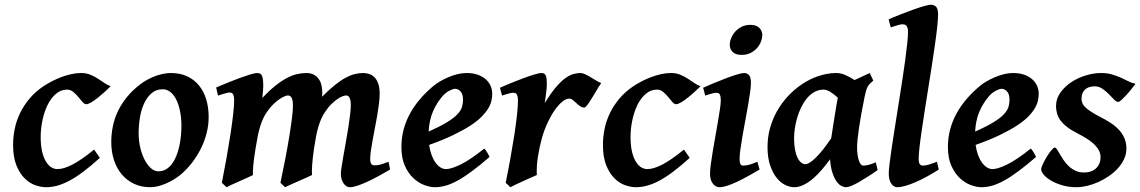

<svg xmlns="http://www.w3.org/2000/svg" viewBox="-20 -762 4763 802"><path d="M442.4 -401.9Q432.1 -391.6 418 -378.7Q403.8 -365.7 389.2 -354Q374.5 -342.3 361.3 -334.5Q348.1 -326.7 340.3 -326.7Q332.5 -326.7 324.5 -336.2Q316.4 -345.7 306.9 -357.2Q297.4 -368.7 285.9 -378.2Q274.4 -387.7 260.3 -387.7Q233.9 -387.7 213.1 -369.6Q192.4 -351.6 178.5 -323Q164.6 -294.4 157.2 -259Q149.9 -223.6 149.9 -189.5Q149.9 -157.7 155 -133.1Q160.2 -108.4 169.7 -91.1Q179.2 -73.7 191.9 -64.7Q204.6 -55.7 220.2 -55.7Q246.6 -55.7 283.4 -75Q320.3 -94.2 373 -137.2Q375 -134.8 378.4 -129.6Q381.8 -124.5 385.7 -119.1Q389.6 -113.8 392.8 -109.1Q396 -104.5 397 -102.5Q358.9 -67.9 327.1 -44.2Q295.4 -20.5 268.3 -6.3Q241.2 7.8 217.8 13.9Q194.3 20 172.4 20Q151.9 20 127.7 11.7Q103.5 3.4 82.8 -17.1Q62 -37.6 48.3 -71.8Q34.7 -106 34.7 -157.2Q34.7 -189.9 41.5 -223.6Q48.3 -257.3 63.7 -289.3Q79.1 -321.3 103.8 -350.6Q128.4 -379.9 164.6 -403.8Q178.2 -412.6 196.3 -422.1Q214.4 -431.6 234.9 -439.5Q255.4 -447.3 276.9 -452.1Q298.3 -457 318.8 -457Q340.3 -457 357.4 -450Q374.5 -442.9 388.9 -433.6Q403.3 -424.3 416.3 -415.3Q429.2 -406.2 442.4 -401.9Z M737.8 -234.9Q737.8 -272 731.4 -300.8Q725.1 -329.6 714.6 -349.1Q704.1 -368.7 689.9 -378.9Q675.8 -389.2 660.2 -389.2Q631.8 -389.2 612.5 -372.1Q593.3 -355 581.3 -328.4Q569.3 -301.8 564.2 -269.3Q559.1 -236.8 559.1 -205.6Q559.1 -172.9 566.2 -144Q573.2 -115.2 584.7 -93.5Q596.2 -71.8 610.8 -59.1Q625.5 -46.4 641.1 -46.4Q659.2 -46.4 673.3 -54.7Q687.5 -63 698.2 -77.4Q709 -91.8 716.6 -110.6Q724.1 -129.4 728.8 -150.4Q733.4 -171.4 735.6 -193.1Q737.8 -214.8 737.8 -234.9ZM851.6 -272.9Q851.6 -240.2 843.3 -206.8Q835 -173.3 819.3 -141.8Q803.7 -110.4 781.7 -81.8Q759.8 -53.2 732.4 -30.8Q719.7 -20.5 704.1 -11.2Q688.5 -2 671.9 5.1Q655.3 12.2 638.9 16.1Q622.6 20 607.9 20Q569.8 20 539.6 5.6Q509.3 -8.8 488.3 -33.9Q467.3 -59.1 456.1 -93.5Q444.8 -127.9 444.8 -168Q444.8 -203.1 451.7 -235.8Q458.5 -268.6 473.1 -298.8Q487.8 -329.1 510.7 -357.2Q533.7 -385.3 566.4 -410.2Q579.1 -419.9 594.5 -428.5Q609.9 -437 626.5 -443.4Q643.1 -449.7 660.4 -453.4Q677.7 -457 693.8 -457Q731.9 -457 761.5 -443.4Q791 -429.7 811 -405.3Q831.1 -380.9 841.3 -347.2Q851.6 -313.5 851.6 -272.9Z M1609.4 -53.7Q1586.9 -40.5 1562.7 -27.3Q1538.6 -14.2 1516.1 -3.7Q1493.7 6.8 1474.1 13.4Q1454.6 20 1441.4 20Q1434.1 20 1427.5 16.1Q1420.9 12.2 1415.5 4.6Q1410.2 -2.9 1407 -13.4Q1403.8 -23.9 1403.8 -37.1Q1403.8 -45.9 1407 -65.7Q1410.2 -85.4 1414.6 -111.8Q1418.9 -138.2 1424.6 -168.2Q1430.2 -198.2 1434.6 -226.8Q1439 -255.4 1442.1 -280.5Q1445.3 -305.7 1445.3 -321.8Q1445.3 -343.8 1440.2 -353.5Q1435.1 -363.3 1426.3 -363.3Q1420.9 -363.3 1411.6 -360.1Q1402.3 -356.9 1390.4 -348.9Q1378.4 -340.8 1364.5 -327.4Q1350.6 -314 1336.9 -293Q1328.1 -279.8 1321.8 -265.4Q1315.4 -251 1310.1 -233.4Q1304.7 -215.8 1300.5 -193.8Q1296.4 -171.9 1292 -144Q1285.6 -99.6 1283.9 -72.3Q1282.2 -44.9 1283.2 -30.8Q1276.4 -27.3 1260.5 -20.3Q1244.6 -13.2 1226.8 -5.4Q1209 2.4 1193.1 9.5Q1177.2 16.6 1170.9 20L1151.4 1.5Q1162.1 -48.3 1171.6 -98.1Q1181.2 -147.9 1188.2 -191.2Q1195.3 -234.4 1199.5 -268.1Q1203.6 -301.8 1203.6 -319.8Q1203.6 -343.3 1198.2 -353.3Q1192.9 -363.3 1182.1 -363.3Q1178.2 -363.3 1169.7 -360.1Q1161.1 -356.9 1149.2 -349.1Q1137.2 -341.3 1123 -327.9Q1108.9 -314.5 1094.7 -293.9Q1085.9 -281.2 1079.1 -266.6Q1072.3 -252 1066.7 -233.6Q1061 -215.3 1056.6 -193.4Q1052.2 -171.4 1047.9 -144Q1040.5 -99.6 1038.1 -72.3Q1035.6 -44.9 1036.6 -30.8Q1030.3 -27.3 1014.4 -20.3Q998.5 -13.2 981 -5.4Q963.4 2.4 947.8 9.5Q932.1 16.6 926.3 20L906.7 1.5Q917 -50.3 926.3 -102.5Q935.5 -154.8 942.6 -200.9Q949.7 -247.1 953.9 -283.9Q958 -320.8 958 -341.8Q958 -353 956.5 -359.6Q955.1 -366.2 952.4 -369.9Q949.7 -373.5 946.3 -374.5Q942.9 -375.5 939 -375.5Q934.1 -375.5 926.3 -373.5Q918.5 -371.6 910.2 -369.1Q900.9 -366.2 890.6 -362.8L882.8 -396.5Q903.3 -405.3 929.4 -416Q955.6 -426.8 980.2 -435.8Q1004.9 -444.8 1024.9 -450.9Q1044.9 -457 1053.7 -457Q1061 -457 1066.2 -454.6Q1071.3 -452.1 1074.2 -446Q1077.1 -439.9 1078.4 -429Q1079.6 -418 1079.6 -400.9Q1079.6 -393.1 1078.4 -379.4Q1077.1 -365.7 1075.7 -353Q1104.5 -383.3 1129.4 -403.3Q1154.3 -423.3 1176.8 -435.3Q1199.2 -447.3 1219.5 -452.1Q1239.7 -457 1259.8 -457Q1277.8 -457 1290.5 -450.2Q1303.2 -443.4 1311.3 -432.1Q1319.3 -420.9 1322.8 -406Q1326.2 -391.1 1326.2 -375Q1326.2 -371.6 1325.9 -367.7Q1325.7 -363.8 1325.2 -357.9Q1353.5 -386.2 1377.2 -405.5Q1400.9 -424.8 1421.4 -436Q1441.9 -447.3 1460.2 -452.1Q1478.5 -457 1497.1 -457Q1511.2 -457 1523.9 -452.4Q1536.6 -447.8 1545.9 -437.5Q1555.2 -427.2 1560.5 -410.9Q1565.9 -394.5 1565.9 -371.1Q1565.9 -352.5 1563 -328.9Q1560.1 -305.2 1555.7 -279.5Q1551.3 -253.9 1546.1 -227.5Q1541 -201.2 1536.6 -177.2Q1532.2 -153.3 1529.3 -133.1Q1526.4 -112.8 1526.4 -99.1Q1526.4 -82.5 1531.2 -76.9Q1536.1 -71.3 1544.4 -71.3Q1558.6 -71.3 1570.8 -75Q1583 -78.6 1603 -86.4Z M1828.1 -359.9Q1803.7 -331.5 1788.3 -295.7Q1772.9 -259.8 1770.5 -212.4Q1818.8 -233.9 1847.4 -251.5Q1876 -269 1890.6 -284.7Q1905.3 -300.3 1909.7 -314.9Q1914.1 -329.6 1914.1 -345.7Q1914.1 -368.2 1904.1 -379.6Q1894 -391.1 1880.4 -391.1Q1876.5 -391.1 1870.1 -388.9Q1863.8 -386.7 1856.4 -382.8Q1849.1 -378.9 1841.6 -373Q1834 -367.2 1828.1 -359.9ZM2036.1 -371.1Q2036.1 -357.4 2033 -342.3Q2029.8 -327.1 2020.3 -310.5Q2010.7 -293.9 1992.9 -275.6Q1975.1 -257.3 1945.8 -238Q1916.5 -218.8 1874 -198.2Q1831.5 -177.7 1772.5 -156.7Q1775.9 -133.3 1782.7 -114.5Q1789.6 -95.7 1799.1 -82.8Q1808.6 -69.8 1819.8 -62.7Q1831.1 -55.7 1843.3 -55.7Q1864.3 -55.7 1903.8 -74.7Q1943.4 -93.8 2002.4 -141.1Q2005.4 -139.6 2008.8 -134.8Q2012.2 -129.9 2015.6 -124.3Q2019 -118.7 2021.5 -113.5Q2023.9 -108.4 2024.9 -106.4Q1984.9 -71.8 1952.4 -47.6Q1919.9 -23.4 1892.6 -8.3Q1865.2 6.8 1842 13.4Q1818.8 20 1796.9 20Q1776.9 20 1752.4 11Q1728 2 1706.8 -17.8Q1685.5 -37.6 1671.1 -69.6Q1656.7 -101.6 1656.7 -147.9Q1656.7 -186 1666 -220.9Q1675.3 -255.9 1692.6 -287.6Q1710 -319.3 1734.4 -347.9Q1758.8 -376.5 1789.6 -402.3Q1800.3 -411.6 1816.4 -421.1Q1832.5 -430.7 1851.1 -438.7Q1869.6 -446.8 1889.6 -451.9Q1909.7 -457 1928.7 -457Q1956.5 -457 1976.8 -449.5Q1997.1 -441.9 2010.3 -429.7Q2023.4 -417.5 2029.8 -402.1Q2036.1 -386.7 2036.1 -371.1Z M2491.2 -415Q2487.3 -409.7 2481.4 -400.1Q2475.6 -390.6 2468.8 -379.2Q2461.9 -367.7 2454.8 -356Q2447.8 -344.2 2441.2 -334.5Q2434.6 -324.7 2429.2 -318.6Q2423.8 -312.5 2420.9 -312.5Q2411.6 -312.5 2403.3 -318.4Q2395 -324.2 2387.5 -331.3Q2379.9 -338.4 2372.6 -344.2Q2365.2 -350.1 2357.9 -350.1Q2345.2 -350.1 2329.6 -337.9Q2314 -325.7 2298.3 -303.7Q2282.7 -281.7 2268.6 -252Q2254.4 -222.2 2244.1 -187Q2233.9 -150.4 2227.3 -110.1Q2220.7 -69.8 2222.2 -30.8Q2214.4 -27.3 2198.2 -20.3Q2182.1 -13.2 2165 -5.4Q2147.9 2.4 2132.8 9.5Q2117.7 16.6 2111.8 20L2092.3 1.5Q2103 -50.8 2112.3 -102.5Q2121.6 -154.3 2128.7 -200.2Q2135.7 -246.1 2139.6 -283Q2143.6 -319.8 2143.6 -341.8Q2143.6 -353 2141.8 -359.6Q2140.1 -366.2 2137.5 -369.4Q2134.8 -372.6 2131.1 -373.5Q2127.4 -374.5 2123.5 -374.5Q2118.7 -374.5 2111.1 -372.8Q2103.5 -371.1 2095.7 -368.7Q2086.9 -366.2 2077.1 -362.8L2068.4 -395.5Q2088.9 -404.8 2115.2 -415.5Q2141.6 -426.3 2166.7 -435.5Q2191.9 -444.8 2212.2 -450.9Q2232.4 -457 2241.2 -457Q2248 -457 2252.4 -454.8Q2256.8 -452.6 2259.5 -447Q2262.2 -441.4 2263.2 -432.1Q2264.2 -422.9 2264.2 -408.2Q2264.2 -402.8 2263.4 -393.8Q2262.7 -384.8 2261.2 -373.8Q2259.8 -362.8 2258.3 -351.6Q2256.8 -340.3 2255.4 -331.1Q2278.8 -369.6 2299.3 -394.3Q2319.8 -418.9 2337.9 -432.9Q2356 -446.8 2372.3 -451.9Q2388.7 -457 2404.3 -457Q2413.1 -457 2423.6 -452.1Q2434.1 -447.3 2445.6 -440.4Q2457 -433.6 2468.8 -426.5Q2480.5 -419.4 2491.2 -415Z M2906.2 -401.9Q2896 -391.6 2881.8 -378.7Q2867.7 -365.7 2853 -354Q2838.4 -342.3 2825.2 -334.5Q2812 -326.7 2804.2 -326.7Q2796.4 -326.7 2788.3 -336.2Q2780.3 -345.7 2770.8 -357.2Q2761.2 -368.7 2749.8 -378.2Q2738.3 -387.7 2724.1 -387.7Q2697.8 -387.7 2677 -369.6Q2656.2 -351.6 2642.3 -323Q2628.4 -294.4 2621.1 -259Q2613.8 -223.6 2613.8 -189.5Q2613.8 -157.7 2618.9 -133.1Q2624 -108.4 2633.5 -91.1Q2643.1 -73.7 2655.8 -64.7Q2668.5 -55.7 2684.1 -55.7Q2710.4 -55.7 2747.3 -75Q2784.2 -94.2 2836.9 -137.2Q2838.9 -134.8 2842.3 -129.6Q2845.7 -124.5 2849.6 -119.1Q2853.5 -113.8 2856.7 -109.1Q2859.9 -104.5 2860.8 -102.5Q2822.8 -67.9 2791 -44.2Q2759.3 -20.5 2732.2 -6.3Q2705.1 7.8 2681.6 13.9Q2658.2 20 2636.2 20Q2615.7 20 2591.6 11.7Q2567.4 3.4 2546.6 -17.1Q2525.9 -37.6 2512.2 -71.8Q2498.5 -106 2498.5 -157.2Q2498.5 -189.9 2505.4 -223.6Q2512.2 -257.3 2527.6 -289.3Q2543 -321.3 2567.6 -350.6Q2592.3 -379.9 2628.4 -403.8Q2642.1 -412.6 2660.2 -422.1Q2678.2 -431.6 2698.7 -439.5Q2719.2 -447.3 2740.7 -452.1Q2762.2 -457 2782.7 -457Q2804.2 -457 2821.3 -450Q2838.4 -442.9 2852.8 -433.6Q2867.2 -424.3 2880.1 -415.3Q2893.1 -406.2 2906.2 -401.9Z M3152.8 -53.7Q3129.9 -40 3106 -26.9Q3082 -13.7 3059.8 -3.2Q3037.6 7.3 3018.3 13.7Q2999 20 2985.4 20Q2968.8 20 2957.3 4.6Q2945.8 -10.7 2945.8 -37.1Q2945.8 -51.8 2949.2 -76.7Q2952.6 -101.6 2957.5 -131.3Q2962.4 -161.1 2968.3 -193.4Q2974.1 -225.6 2979 -254.6Q2983.9 -283.7 2987.3 -306.6Q2990.7 -329.6 2990.7 -341.8Q2990.7 -353 2989.3 -359.6Q2987.8 -366.2 2985.4 -369.4Q2982.9 -372.6 2979 -373.5Q2975.1 -374.5 2970.7 -374.5Q2966.8 -374.5 2959.2 -372.8Q2951.7 -371.1 2944.3 -368.7Q2935.5 -366.2 2925.8 -362.8L2917 -395.5Q2937.5 -404.8 2963.4 -415.5Q2989.3 -426.3 3013.9 -435.5Q3038.6 -444.8 3058.6 -450.9Q3078.6 -457 3087.9 -457Q3101.6 -457 3109.1 -447.8Q3116.7 -438.5 3116.7 -416Q3116.7 -401.9 3113.3 -376.7Q3109.9 -351.6 3104.5 -321Q3099.1 -290.5 3093 -257.6Q3086.9 -224.6 3081.5 -194.1Q3076.2 -163.6 3072.8 -138.4Q3069.3 -113.3 3069.3 -99.1Q3069.3 -84 3072.5 -77.1Q3075.7 -70.3 3084 -70.3Q3091.3 -70.3 3097.9 -71.3Q3104.5 -72.3 3111.3 -74.2Q3118.2 -76.2 3125.7 -79.1Q3133.3 -82 3143.6 -86.4ZM3164.1 -616.2Q3164.1 -602.5 3158.4 -587.9Q3152.8 -573.2 3141.8 -561Q3130.9 -548.8 3115 -540.8Q3099.1 -532.7 3078.1 -532.7Q3052.2 -532.7 3040.3 -545.2Q3028.3 -557.6 3028.3 -574.2Q3028.3 -587.4 3033.9 -602.1Q3039.6 -616.7 3050.5 -629.2Q3061.5 -641.6 3077.4 -649.9Q3093.3 -658.2 3113.8 -658.2Q3139.6 -658.2 3151.9 -645.5Q3164.1 -632.8 3164.1 -616.2Z M3452.1 -184.6Q3455.1 -205.1 3458.7 -228.5Q3462.4 -252 3466.1 -274.7Q3469.7 -297.4 3473.1 -318.1Q3476.6 -338.9 3479.5 -354Q3465.3 -367.2 3449.7 -377.4Q3434.1 -387.7 3418.9 -387.7Q3398.4 -387.2 3381.3 -377.4Q3364.3 -367.7 3350.8 -351.6Q3337.4 -335.4 3327.1 -314.7Q3316.9 -293.9 3310.3 -271.5Q3303.7 -249 3300.3 -226.8Q3296.9 -204.6 3296.9 -185.1Q3296.9 -157.7 3300.8 -137.2Q3304.7 -116.7 3311.3 -103.3Q3317.9 -89.8 3326.4 -83Q3335 -76.2 3344.2 -76.2Q3359.9 -76.2 3388.2 -104Q3416.5 -131.8 3452.1 -184.6ZM3646 -51.8Q3625.5 -37.1 3605.2 -24.2Q3585 -11.2 3567.4 -1.2Q3549.8 8.8 3535.9 14.4Q3522 20 3513.2 20Q3504.9 20 3494.4 14.6Q3483.9 9.3 3474.4 -4.2Q3464.8 -17.6 3457.3 -40Q3449.7 -62.5 3447.3 -96.7Q3431.6 -75.2 3413.8 -54.2Q3396 -33.2 3376.7 -16.6Q3357.4 0 3337.2 10Q3316.9 20 3297.4 20Q3279.8 20 3260.3 10.7Q3240.7 1.5 3224.4 -18.8Q3208 -39.1 3197 -71Q3186 -103 3186 -148.9Q3186 -187.5 3195.8 -224.4Q3205.6 -261.2 3224.1 -294.9Q3242.7 -328.6 3269.5 -358.2Q3296.4 -387.7 3331.1 -411.1Q3344.2 -419.9 3360.4 -428.2Q3376.5 -436.5 3394.5 -442.9Q3412.6 -449.2 3432.4 -453.1Q3452.1 -457 3472.7 -457Q3493.2 -457 3512.9 -447.8Q3532.7 -438.5 3549.8 -427.7Q3566.4 -436 3583 -443.1Q3599.6 -450.2 3612.8 -457L3627.9 -425.3Q3619.6 -418.5 3614.3 -413.1Q3608.9 -407.7 3604.7 -400.6Q3600.6 -393.6 3597.7 -383.3Q3594.7 -373 3591.3 -356.4Q3584 -321.3 3578.1 -288.3Q3572.3 -255.4 3568.1 -227.8Q3564 -200.2 3562 -179.2Q3560.1 -158.2 3560.1 -147.5Q3560.1 -113.8 3567.4 -92Q3574.7 -70.3 3585.9 -70.3Q3595.7 -70.3 3607.2 -73Q3618.7 -75.7 3638.2 -84Z M3901.4 -53.7Q3877.4 -38.6 3853 -25.1Q3828.6 -11.7 3805.7 -1.7Q3782.7 8.3 3762.7 14.2Q3742.7 20 3727.5 20Q3713.9 20 3703.1 5.4Q3692.4 -9.3 3692.4 -38.1Q3692.4 -50.3 3695.8 -78.4Q3699.2 -106.4 3704.8 -144.8Q3710.4 -183.1 3717.8 -229Q3725.1 -274.9 3732.7 -323Q3740.2 -371.1 3747.6 -418.2Q3754.9 -465.3 3760.5 -506.3Q3766.1 -547.4 3769.5 -579.1Q3772.9 -610.8 3772.9 -627.9Q3772.9 -639.2 3770.8 -645.8Q3768.6 -652.3 3765.1 -655.5Q3761.7 -658.7 3757.1 -659.7Q3752.4 -660.6 3748 -660.6Q3744.1 -660.6 3736.1 -658.4Q3728 -656.2 3720.2 -653.8Q3710.9 -650.9 3700.7 -647.5L3691.9 -681.2Q3712.4 -690.4 3739.3 -700.9Q3766.1 -711.4 3791.7 -720.7Q3817.4 -730 3838.4 -736.1Q3859.4 -742.2 3868.7 -742.2Q3882.3 -742.2 3890.4 -733.4Q3898.4 -724.6 3898.4 -702.1Q3898.4 -683.1 3895 -650.9Q3891.6 -618.7 3885.7 -577.9Q3879.9 -537.1 3872.8 -490.5Q3865.7 -443.8 3857.9 -396.2Q3850.1 -348.6 3843 -302.5Q3835.9 -256.3 3830.1 -216.8Q3824.2 -177.2 3820.8 -146.5Q3817.4 -115.7 3817.4 -99.1Q3817.4 -82.5 3822 -76.4Q3826.7 -70.3 3834.5 -70.3Q3845.7 -70.3 3858.9 -74.2Q3872.1 -78.1 3893.6 -86.4Z M4110.8 -359.9Q4086.4 -331.5 4071 -295.7Q4055.7 -259.8 4053.2 -212.4Q4101.6 -233.9 4130.1 -251.5Q4158.7 -269 4173.3 -284.7Q4188 -300.3 4192.4 -314.9Q4196.8 -329.6 4196.8 -345.7Q4196.8 -368.2 4186.8 -379.6Q4176.8 -391.1 4163.1 -391.1Q4159.2 -391.1 4152.8 -388.9Q4146.5 -386.7 4139.2 -382.8Q4131.8 -378.9 4124.3 -373Q4116.7 -367.2 4110.8 -359.9ZM4318.8 -371.1Q4318.8 -357.4 4315.7 -342.3Q4312.5 -327.1 4303 -310.5Q4293.5 -293.9 4275.6 -275.6Q4257.8 -257.3 4228.5 -238Q4199.2 -218.8 4156.7 -198.2Q4114.3 -177.7 4055.2 -156.7Q4058.6 -133.3 4065.4 -114.5Q4072.3 -95.7 4081.8 -82.8Q4091.3 -69.8 4102.5 -62.7Q4113.8 -55.7 4126 -55.7Q4147 -55.7 4186.5 -74.7Q4226.1 -93.8 4285.2 -141.1Q4288.1 -139.6 4291.5 -134.8Q4294.9 -129.9 4298.3 -124.3Q4301.8 -118.7 4304.2 -113.5Q4306.6 -108.4 4307.6 -106.4Q4267.6 -71.8 4235.1 -47.6Q4202.6 -23.4 4175.3 -8.3Q4147.9 6.8 4124.8 13.4Q4101.6 20 4079.6 20Q4059.6 20 4035.2 11Q4010.7 2 3989.5 -17.8Q3968.3 -37.6 3953.9 -69.6Q3939.5 -101.6 3939.5 -147.9Q3939.5 -186 3948.7 -220.9Q3958 -255.9 3975.3 -287.6Q3992.7 -319.3 4017.1 -347.9Q4041.5 -376.5 4072.3 -402.3Q4083 -411.6 4099.1 -421.1Q4115.2 -430.7 4133.8 -438.7Q4152.3 -446.8 4172.4 -451.9Q4192.4 -457 4211.4 -457Q4239.3 -457 4259.5 -449.5Q4279.8 -441.9 4293 -429.7Q4306.2 -417.5 4312.5 -402.1Q4318.8 -386.7 4318.8 -371.1Z M4723.1 -412.1Q4714.8 -400.9 4704.3 -387.7Q4693.8 -374.5 4683.3 -363.3Q4672.9 -352.1 4664.1 -344.2Q4655.3 -336.4 4650.4 -336.4Q4642.6 -336.4 4633.1 -346.7Q4623.5 -356.9 4611.6 -368.9Q4599.6 -380.9 4585.2 -391.1Q4570.8 -401.4 4553.2 -401.4Q4525.9 -401.4 4511.7 -387.5Q4497.6 -373.5 4497.6 -350.1Q4497.6 -327.1 4517.6 -310.1Q4537.6 -293 4577.1 -272.9Q4597.2 -262.7 4616.5 -250.5Q4635.7 -238.3 4651.1 -222.7Q4666.5 -207 4675.8 -187Q4685.1 -167 4685.1 -141.1Q4685.1 -118.7 4675.5 -97.9Q4666 -77.1 4649.9 -59.3Q4633.8 -41.5 4612.5 -26.9Q4591.3 -12.2 4568.1 -1.7Q4544.9 8.8 4521 14.4Q4497.1 20 4476.1 20Q4444.8 20 4418 12.2Q4391.1 4.4 4371.3 -7.1Q4351.6 -18.6 4340.3 -31.7Q4329.1 -44.9 4329.1 -55.2Q4329.1 -62 4336.2 -76.9Q4343.3 -91.8 4352.5 -107.2Q4361.8 -122.6 4371.3 -134Q4380.9 -145.5 4386.2 -145.5Q4390.6 -145.5 4395.5 -137.7Q4400.4 -129.9 4407 -118.4Q4413.6 -106.9 4422.6 -93.5Q4431.6 -80.1 4443.6 -68.6Q4455.6 -57.1 4471.4 -49.3Q4487.3 -41.5 4507.8 -41.5Q4540 -41.5 4558.6 -59.3Q4577.1 -77.1 4577.1 -105.5Q4577.1 -122.1 4568.8 -136.2Q4560.5 -150.4 4546.6 -162.8Q4532.7 -175.3 4515.1 -185.8Q4497.6 -196.3 4479.5 -205.6Q4453.6 -218.8 4436.5 -232.2Q4419.4 -245.6 4409.4 -259.5Q4399.4 -273.4 4395.3 -288.3Q4391.1 -303.2 4391.1 -318.8Q4391.1 -349.6 4409.2 -375Q4427.2 -400.4 4454.8 -418.7Q4482.4 -437 4515.6 -447Q4548.8 -457 4579.1 -457Q4605.5 -457 4625.5 -450.9Q4645.5 -444.8 4662.4 -437.3Q4679.2 -429.7 4693.6 -422.4Q4708 -415 4723.1 -412.1Z"/></svg>

Font: Gentium Basic
Style: Bold Italic
Weight: 700
Italic angle: -8°
Designer: J. Victor Gaultney and Annie Olsen
Foundry: SIL International
Version: Version 1.102; 2013; Maintenance release